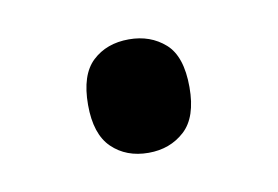

<svg xmlns="http://www.w3.org/2000/svg" viewBox="-33 -164 318 220"><g transform="rotate(-10 126.5 -54.0)"><path d="M67 -54Q67 -89 83.5 -104.5Q100 -120 126 -120Q151 -120 168 -105Q185 -90 185 -54Q185 -19 168 -3.5Q151 12 126 12Q100 12 83.5 -4Q67 -20 67 -54Z"/></g></svg>

Font: Noto Sans Thai SemCond
Style: Regular
Weight: 400
Width: 4
Designer: Monotype Design Team
Foundry: Monotype Imaging Inc.
Version: Version 2.002; ttfautohint (v1.8.4.7-5d5b)